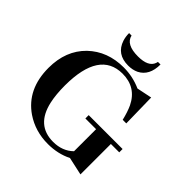

<svg xmlns="http://www.w3.org/2000/svg" viewBox="-198 -910 1076 1076"><g transform="rotate(45 339.5 -372.0)"><path d="M386.7 -267.6V-241.2H471.7V-66.4Q424.8 -20.5 351.6 -20.5Q218.8 -20.5 186.5 -167Q174.8 -219.7 174.8 -292Q175.8 -565.4 356.4 -566.4Q464.8 -566.4 511.7 -469.7Q528.3 -433.6 540 -383.8H568.4L564.5 -585L474.6 -566.4Q409.2 -595.7 336.9 -595.7Q209 -595.7 125 -515.6Q40 -432.6 40 -295.9Q40 -127 161.1 -43.9Q239.3 8.8 338.9 8.8Q418 8.8 482.4 -23.4L588.9 0V-241.2H655.3V-267.6ZM349.6 -695.3Q430.7 -695.3 447.3 -742.2Q449.2 -748 450.2 -752.9H470.7Q470.7 -664.1 408.2 -632.8Q380.9 -620.1 346.7 -620.1Q255.9 -620.1 229.5 -700.2Q221.7 -724.6 221.7 -752.9H241.2Q253.9 -695.3 349.6 -695.3Z"/></g></svg>

Font: Abhaya Libre
Style: Bold
Weight: 700
Designer: Pushpananda Ekanayake, Sol Matas, Pathum Egodawatta
Foundry: Mooniak
Version: Version 1.050 ; ttfautohint (v1.6)